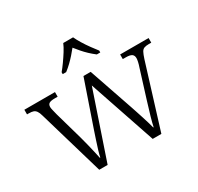

<svg xmlns="http://www.w3.org/2000/svg" viewBox="-161 -959 1188 1151"><g transform="rotate(-30 433.0 -383.0)"><path d="M81 -451Q75 -473 67 -484.5Q59 -496 47.5 -500Q36 -504 16 -504H4V-536H216V-504H196Q169 -504 157.5 -497Q146 -490 146 -472Q146 -464 150.5 -446.5Q155 -429 158 -416L213 -222Q220 -198 227.5 -166.5Q235 -135 242 -106Q249 -77 252 -60H255Q258 -77 266.5 -105Q275 -133 285.5 -164.5Q296 -196 304 -220L412 -534H462L566 -231Q572 -213 580 -189Q588 -165 596 -140Q604 -115 610.5 -93Q617 -71 620 -58H623Q628 -83 640 -125Q652 -167 669 -221L728 -410Q734 -427 737.5 -443Q741 -459 741 -468Q741 -487 729 -495.5Q717 -504 688 -504H667V-536H864V-504H847Q827 -504 815 -499.5Q803 -495 795.5 -481Q788 -467 779 -439L643 0H583L427 -460L271 0H213ZM310 -619Q326 -638 344.5 -664Q363 -690 380 -717Q397 -744 406 -766H474Q484 -744 500.5 -717Q517 -690 536 -664Q555 -638 570 -619V-606H546Q524 -623 505.5 -640.5Q487 -658 471 -676.5Q455 -695 440 -714Q425 -695 408.5 -676.5Q392 -658 374 -640.5Q356 -623 334 -606H310Z"/></g></svg>

Font: Noto Serif Thai Light
Style: Regular
Weight: 300
Version: Version 2.001